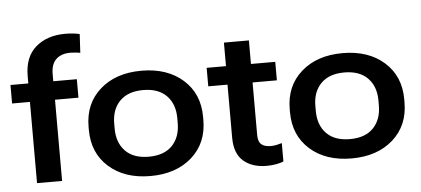

<svg xmlns="http://www.w3.org/2000/svg" viewBox="-51 -869 2182 995"><g transform="rotate(-5 1039.5 -371.5)"><path d="M105 0H235.4V-467.8L234.9 -478.5V-554.7Q234.4 -606.4 261 -632.3Q287.6 -658.2 335.9 -658.2Q349.6 -658.2 362.5 -656.7Q375.5 -655.3 387.2 -653.3L392.6 -750.5Q376 -754.4 356.9 -756.3Q337.9 -758.3 317.9 -758.3Q223.1 -758.3 164.1 -707.3Q105 -656.2 105 -556.6ZM12.2 -422.4H357.4V-518.6H176.8H152.8H12.2Z M396.5 -251.5Q396.5 -130.9 478.5 -58.1Q560.5 14.6 694.3 14.6Q828.1 14.6 910.2 -58.1Q992.2 -130.9 992.2 -251.5V-267.1Q992.2 -387.7 910.2 -460.4Q828.1 -533.2 694.3 -533.2Q560.5 -533.2 478.5 -460.4Q396.5 -387.7 396.5 -267.1ZM530.3 -272.5Q530.3 -345.7 572.8 -389.2Q615.2 -432.6 694.3 -432.6Q773.4 -432.6 815.9 -389.2Q858.4 -345.7 858.4 -272.5V-246.6Q858.4 -173.3 816.2 -129.6Q773.9 -85.9 694.3 -85.9Q614.7 -85.9 572.5 -129.6Q530.3 -173.3 530.3 -246.6Z M1032.7 -422.4H1389.6V-518.6H1032.7ZM1132.8 -146.5Q1132.8 -63.5 1178.5 -24.4Q1224.1 14.6 1298.3 14.6Q1326.2 14.6 1349.9 10Q1373.5 5.4 1386.7 -0.5V-96.2Q1372.6 -91.8 1358.2 -88.9Q1343.8 -85.9 1328.6 -85.9Q1296.4 -85.9 1279.8 -100.1Q1263.2 -114.3 1263.2 -148.9V-641.1H1133.3V-481.4L1132.8 -466.8Z M1442.9 -251.5Q1442.9 -130.9 1524.9 -58.1Q1606.9 14.6 1740.7 14.6Q1874.5 14.6 1956.5 -58.1Q2038.6 -130.9 2038.6 -251.5V-267.1Q2038.6 -387.7 1956.5 -460.4Q1874.5 -533.2 1740.7 -533.2Q1606.9 -533.2 1524.9 -460.4Q1442.9 -387.7 1442.9 -267.1ZM1576.7 -272.5Q1576.7 -345.7 1619.1 -389.2Q1661.6 -432.6 1740.7 -432.6Q1819.8 -432.6 1862.3 -389.2Q1904.8 -345.7 1904.8 -272.5V-246.6Q1904.8 -173.3 1862.5 -129.6Q1820.3 -85.9 1740.7 -85.9Q1661.1 -85.9 1618.9 -129.6Q1576.7 -173.3 1576.7 -246.6Z"/></g></svg>

Font: Roboto Flex
Style: wght 600 wdth 140 opsz 13.0 GRAD 0.00 slnt 0.00 XTRA 468 XOPQ 96 YOPQ 79 YTLC 514 YTUC 712 YTAS 750 YTDE -203.00 YTFI 738
Weight: 600
Width: 8
Designer: Berlow after Robertson
Foundry: Google
Version: Version 3.100